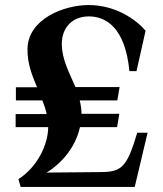

<svg xmlns="http://www.w3.org/2000/svg" viewBox="-20 -741 647 761"><path d="M225 -567C225 -633 268 -676 332 -676C401 -676 476 -631 493 -459H521L557 -619C520 -663 439 -721 331 -721C235 -721 91 -667 89 -547C88 -490 107 -442 127 -395H43V-343H148C155 -325 161 -308 165 -289H42V-237H171C171 -170 129 -79 53 -31L62 0H514L565 -215H524C484 -81 463 -60 384 -59L164 -57C182 -66 273 -127 297 -237H444L453 -290H303V-291C303 -309 300 -326 296 -343H445L454 -396H279C256 -451 225 -504 225 -567Z"/></svg>

Font: Ortica Linear
Style: Bold
Weight: 700
Designer: Benedetta Bovani
Foundry: Collletttivo
Version: Version 2.000;Glyphs 3.1.2 (3151)